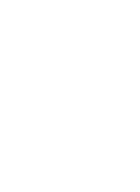

<svg xmlns="http://www.w3.org/2000/svg" viewBox="-47 -688 494 676"><g transform="rotate(-5 200.0 -350.0)"><path d="M100 -450Q100 -450 100 -450Q100 -450 100 -450Q100 -450 100 -450Q100 -450 100 -450Q100 -450 100 -450Q100 -450 100 -450Q100 -450 100 -450Q100 -450 100 -450Q100 -450 100 -450Q100 -450 100 -450Q100 -450 100 -450Q100 -450 100 -450ZM100 -650Q100 -650 100 -650Q100 -650 100 -650Q100 -650 100 -650Q100 -650 100 -650Q100 -650 100 -650Q100 -650 100 -650Q100 -650 100 -650Q100 -650 100 -650Q100 -650 100 -650Q100 -650 100 -650Q100 -650 100 -650Q100 -650 100 -650ZM200 -550Q200 -550 200 -550Q200 -550 200 -550Q200 -550 200 -550Q200 -550 200 -550Q200 -550 200 -550Q200 -550 200 -550Q200 -550 200 -550Q200 -550 200 -550Q200 -550 200 -550Q200 -550 200 -550Q200 -550 200 -550Q200 -550 200 -550ZM300 -650Q300 -650 300 -650Q300 -650 300 -650Q300 -650 300 -650Q300 -650 300 -650Q300 -650 300 -650Q300 -650 300 -650Q300 -650 300 -650Q300 -650 300 -650Q300 -650 300 -650Q300 -650 300 -650Q300 -650 300 -650Q300 -650 300 -650ZM200 -50Q200 -50 200 -50Q200 -50 200 -50Q200 -50 200 -50Q200 -50 200 -50Q200 -50 200 -50Q200 -50 200 -50Q200 -50 200 -50Q200 -50 200 -50Q200 -50 200 -50Q200 -50 200 -50Q200 -50 200 -50Q200 -50 200 -50ZM300 -150Q300 -150 300 -150Q300 -150 300 -150Q300 -150 300 -150Q300 -150 300 -150Q300 -150 300 -150Q300 -150 300 -150Q300 -150 300 -150Q300 -150 300 -150Q300 -150 300 -150Q300 -150 300 -150Q300 -150 300 -150Q300 -150 300 -150ZM300 -250Q300 -250 300 -250Q300 -250 300 -250Q300 -250 300 -250Q300 -250 300 -250Q300 -250 300 -250Q300 -250 300 -250Q300 -250 300 -250Q300 -250 300 -250Q300 -250 300 -250Q300 -250 300 -250Q300 -250 300 -250Q300 -250 300 -250ZM200 -250Q200 -250 200 -250Q200 -250 200 -250Q200 -250 200 -250Q200 -250 200 -250Q200 -250 200 -250Q200 -250 200 -250Q200 -250 200 -250Q200 -250 200 -250Q200 -250 200 -250Q200 -250 200 -250Q200 -250 200 -250Q200 -250 200 -250ZM300 -450Q300 -450 300 -450Q300 -450 300 -450Q300 -450 300 -450Q300 -450 300 -450Q300 -450 300 -450Q300 -450 300 -450Q300 -450 300 -450Q300 -450 300 -450Q300 -450 300 -450Q300 -450 300 -450Q300 -450 300 -450Q300 -450 300 -450ZM300 -350Q300 -350 300 -350Q300 -350 300 -350Q300 -350 300 -350Q300 -350 300 -350Q300 -350 300 -350Q300 -350 300 -350Q300 -350 300 -350Q300 -350 300 -350Q300 -350 300 -350Q300 -350 300 -350Q300 -350 300 -350Q300 -350 300 -350ZM100 -150Q100 -150 100 -150Q100 -150 100 -150Q100 -150 100 -150Q100 -150 100 -150Q100 -150 100 -150Q100 -150 100 -150Q100 -150 100 -150Q100 -150 100 -150Q100 -150 100 -150Q100 -150 100 -150Q100 -150 100 -150Q100 -150 100 -150ZM300 -50Q300 -50 300 -50Q300 -50 300 -50Q300 -50 300 -50Q300 -50 300 -50Q300 -50 300 -50Q300 -50 300 -50Q300 -50 300 -50Q300 -50 300 -50Q300 -50 300 -50Q300 -50 300 -50Q300 -50 300 -50Q300 -50 300 -50Z"/></g></svg>

Font: TINY 5x3
Style: Regular
Weight: 400
Designer: Jack Halten Fahnestock
Foundry: Velvetyne Type Foundry
Version: Version 1.002